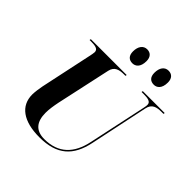

<svg xmlns="http://www.w3.org/2000/svg" viewBox="-242 -1121 1314 1314"><g transform="rotate(45 415.0 -464.0)"><path d="M640 -798C668 -798 698 -818 698 -877C698 -918 676 -938 644 -938C607 -938 585 -907 585 -859C585 -818 606 -798 640 -798ZM432 -798C461 -798 491 -818 491 -877C491 -918 469 -938 437 -938C401 -938 378 -907 378 -859C378 -818 399 -798 432 -798ZM341 10C510 10 593 -66 625 -220L714 -643C725 -696 764 -704 808 -704H828L830 -714H618L616 -704H636C677 -704 707 -699 707 -670C707 -665 706 -651 703 -640L613 -218C585 -81 508 -5 373 -5C288 -5 252 -55 252 -139C252 -173 258 -210 266 -250L352 -645C363 -696 403 -704 447 -704H460L462 -714H115L113 -704H126C168 -704 197 -699 197 -670C197 -661 193 -641 189 -623L110 -252C105 -229 99 -184 99 -163C99 -53 185 10 341 10Z"/></g></svg>

Font: Noto Serif Display
Style: Bold Italic
Weight: 700
Italic angle: -12°
Designer: Monotype Design Team
Foundry: Monotype Imaging Inc.
Version: Version 2.009